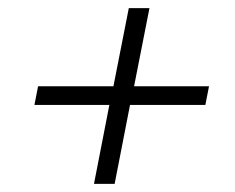

<svg xmlns="http://www.w3.org/2000/svg" viewBox="-20 -542 580 474"><path d="M212 -88 250 -283H65L74 -329H260L298 -522H349L311 -329H496L487 -283H301L263 -88Z"/></svg>

Font: IBM Plex Sans Cond Light
Style: Italic
Weight: 300
Width: 3
Italic angle: -11°
Designer: Mike Abbink, Paul van der Laan, Pieter van Rosmalen
Foundry: Bold Monday
Version: Version 1.3